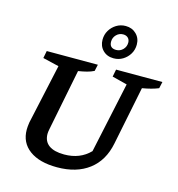

<svg xmlns="http://www.w3.org/2000/svg" viewBox="-131 -1036 1077 1161"><g transform="rotate(15 407.0 -455.5)"><path d="M331 11Q220 11 158 -35Q96 -81 96 -162Q96 -179 100 -207L182 -582L81 -606L90 -652H410L401 -611Q381 -601 358 -595Q335 -589 304 -584L228 -201Q226 -191 225 -183.5Q224 -176 224 -170Q224 -123 257 -99Q290 -75 353 -75Q452 -75 514 -139L609 -582L515 -606L524 -652H814L805 -611Q764 -594 704 -584L630 -218Q608 -107 530.5 -48Q453 11 331 11ZM491 -714Q450 -714 424 -740Q398 -766 398 -806Q398 -838 413.5 -864Q429 -890 455 -906Q481 -922 513 -922Q553 -922 579.5 -896Q606 -870 606 -830Q606 -798 590.5 -772Q575 -746 549 -730Q523 -714 491 -714ZM493 -767Q518 -767 535.5 -785Q553 -803 553 -828Q553 -847 541.5 -858Q530 -869 511 -869Q486 -869 468.5 -851Q451 -833 451 -808Q451 -767 493 -767Z"/></g></svg>

Font: Piazzolla SemiBold
Style: Italic
Weight: 600
Italic angle: -11.3°
Designer: Juan Pablo del Peral
Foundry: Huerta Tipografica
Version: Version 1.330